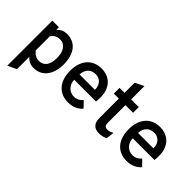

<svg xmlns="http://www.w3.org/2000/svg" viewBox="-57 -1335 2148 2148"><g transform="rotate(45 1017.5 -260.5)"><path d="M301.8 12.2Q279.3 12.2 261 7.8Q242.7 3.4 227.5 -4.4Q212.4 -12.2 200.4 -22.2Q188.5 -32.2 179.2 -43.9V152.8L75.2 201.2V-511.2H179.2V-470.2Q199.2 -492.7 228.5 -507.8Q257.8 -522.9 301.8 -522.9Q350.1 -522.9 389.2 -504.6Q428.2 -486.3 455.6 -451.9Q482.9 -417.5 497.6 -367.7Q512.2 -317.9 512.2 -254.9Q512.2 -191.9 496.8 -142.3Q481.4 -92.8 453.9 -58.3Q426.3 -23.9 387.5 -5.9Q348.6 12.2 301.8 12.2ZM287.1 -85.9Q346.2 -85.9 377.2 -129.4Q408.2 -172.9 408.2 -254.9Q408.2 -292 400.1 -323.2Q392.1 -354.5 376.5 -377Q360.8 -399.4 338.4 -412.1Q315.9 -424.8 287.1 -424.8Q250.5 -424.8 223.4 -409.9Q196.3 -395 179.2 -367.2V-145Q188 -133.3 199 -122.6Q210 -111.8 223.4 -103.8Q236.8 -95.7 252.7 -90.8Q268.6 -85.9 287.1 -85.9Z M844.2 12.2Q791 12.2 748 -6.1Q705.1 -24.4 674.8 -58.8Q644.5 -93.3 628.2 -143.1Q611.8 -192.9 611.8 -255.9Q611.8 -318.8 628.4 -368.4Q645 -418 675.5 -452.4Q706.1 -486.8 748.8 -504.9Q791.5 -522.9 844.2 -522.9Q889.6 -522.9 929.4 -508.5Q969.2 -494.1 999.3 -464.6Q1029.3 -435.1 1046.6 -390.1Q1064 -345.2 1064 -284.2Q1064 -267.6 1063.2 -249Q1062.5 -230.5 1060.1 -216.8H715.8Q716.3 -185.1 727.3 -159.9Q738.3 -134.8 756.3 -116.9Q774.4 -99.1 797.4 -89.6Q820.3 -80.1 845.2 -80.1Q877 -80.1 904.1 -93.3Q931.2 -106.4 951.2 -131.8L1019 -62Q991.2 -28.8 947.8 -8.3Q904.3 12.2 844.2 12.2ZM844.2 -431.2Q819.8 -431.2 797.4 -424.1Q774.9 -417 757.6 -401.6Q740.2 -386.2 729 -361.3Q717.8 -336.4 715.8 -300.8H960Q959 -336.4 948.7 -361.3Q938.5 -386.2 921.9 -401.6Q905.3 -417 885 -424.1Q864.7 -431.2 844.2 -431.2Z M1332 12.2Q1301.8 12.2 1280 3.2Q1258.3 -5.9 1244.4 -22.5Q1230.5 -39.1 1224.1 -62.7Q1217.8 -86.4 1217.8 -115.2V-420.9H1138.7V-511.2H1217.8V-671.9L1321.8 -722.2V-511.2H1442.9V-420.9H1321.8V-142.1Q1321.8 -129.4 1324 -118.7Q1326.2 -107.9 1331.8 -100.1Q1337.4 -92.3 1347.2 -88.1Q1356.9 -84 1372.1 -84Q1409.2 -84 1447.8 -107.9L1435.1 -11.2Q1413.6 -0.5 1388.2 5.9Q1362.8 12.2 1332 12.2Z M1770 12.2Q1716.8 12.2 1673.8 -6.1Q1630.9 -24.4 1600.6 -58.8Q1570.3 -93.3 1554 -143.1Q1537.6 -192.9 1537.6 -255.9Q1537.6 -318.8 1554.2 -368.4Q1570.8 -418 1601.3 -452.4Q1631.8 -486.8 1674.6 -504.9Q1717.3 -522.9 1770 -522.9Q1815.4 -522.9 1855.2 -508.5Q1895 -494.1 1925 -464.6Q1955.1 -435.1 1972.4 -390.1Q1989.7 -345.2 1989.7 -284.2Q1989.7 -267.6 1989 -249Q1988.3 -230.5 1985.8 -216.8H1641.6Q1642.1 -185.1 1653.1 -159.9Q1664.1 -134.8 1682.1 -116.9Q1700.2 -99.1 1723.1 -89.6Q1746.1 -80.1 1771 -80.1Q1802.7 -80.1 1829.8 -93.3Q1856.9 -106.4 1877 -131.8L1944.8 -62Q1917 -28.8 1873.5 -8.3Q1830.1 12.2 1770 12.2ZM1770 -431.2Q1745.6 -431.2 1723.1 -424.1Q1700.7 -417 1683.3 -401.6Q1666 -386.2 1654.8 -361.3Q1643.6 -336.4 1641.6 -300.8H1885.7Q1884.8 -336.4 1874.5 -361.3Q1864.3 -386.2 1847.7 -401.6Q1831.1 -417 1810.8 -424.1Q1790.5 -431.2 1770 -431.2Z"/></g></svg>

Font: Overpass
Style: Regular
Weight: 400
Designer: Delve Withrington
Foundry: Delve Fonts
Version: Version 1.001